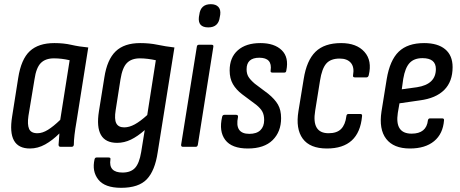

<svg xmlns="http://www.w3.org/2000/svg" viewBox="-20 -702 2199 918"><path d="M123 8Q13 8 38 -145L67 -329Q81 -419 122.5 -457.5Q164 -496 240 -496Q285 -496 321.5 -487.5Q358 -479 402 -475L346 -122Q333 -48 333 -10Q332 0 322 0H270Q260 0 260 -10Q261 -22 262 -36Q263 -50 264 -64Q231 -31 196 -11.5Q161 8 123 8ZM159 -65Q183 -65 209.5 -81.5Q236 -98 268 -129L313 -414Q275 -423 238 -423Q197 -423 175 -400.5Q153 -378 145 -323L116 -148Q110 -107 119 -86Q128 -65 159 -65Z M650 -496Q695 -496 733 -488Q771 -480 814 -475L734 26Q721 114 682 155Q643 196 559 196Q481 196 450 156.5Q419 117 432 60Q434 51 442 51H499Q510 51 508 60Q498 123 566 123Q605 123 625.5 101Q646 79 655 25L672 -80Q638 -50 606 -34.5Q574 -19 540 -19Q429 -19 453 -170L479 -332Q492 -417 533 -456.5Q574 -496 650 -496ZM574 -93Q598 -93 624.5 -107.5Q651 -122 684 -152L725 -414Q707 -418 687 -420.5Q667 -423 649 -423Q609 -423 587 -401Q565 -379 556 -322L533 -175Q526 -132 536 -112.5Q546 -93 574 -93Z M855 0Q845 0 846 -10L921 -478Q922 -488 931 -488H992Q1002 -488 1000 -478L926 -10Q924 0 916 0ZM976 -571Q925 -571 931 -621L933 -632Q939 -682 988 -682Q1012 -682 1024 -669Q1036 -656 1033 -632L1031 -621Q1025 -571 976 -571Z M1165 8Q1088 8 1057 -33Q1026 -74 1042 -143Q1044 -153 1053 -153H1109Q1119 -153 1118 -143Q1101 -62 1172 -62Q1207 -62 1225 -79.5Q1243 -97 1243 -128Q1243 -152 1234.5 -168Q1226 -184 1205 -201L1138 -251Q1109 -273 1093.5 -300Q1078 -327 1078 -365Q1078 -427 1117 -461.5Q1156 -496 1225 -496Q1292 -496 1327 -462Q1362 -428 1349 -365Q1348 -355 1340 -355H1282Q1272 -355 1274 -365Q1283 -426 1220 -426Q1159 -426 1159 -371Q1159 -350 1167.5 -335.5Q1176 -321 1198 -302L1262 -254Q1294 -228 1309 -202Q1324 -176 1324 -137Q1324 -72 1283.5 -32Q1243 8 1165 8Z M1543 8Q1462 8 1427.5 -39Q1393 -86 1407 -171L1432 -324Q1446 -413 1488.5 -454.5Q1531 -496 1611 -496Q1685 -496 1722.5 -454Q1760 -412 1743 -342Q1740 -332 1732 -332H1677Q1666 -332 1668 -342Q1675 -381 1657.5 -401.5Q1640 -422 1604 -422Q1561 -422 1540 -398Q1519 -374 1510 -316L1487 -173Q1469 -65 1551 -65Q1591 -65 1611 -85.5Q1631 -106 1636 -146Q1637 -157 1646 -157H1703Q1713 -157 1711 -146Q1697 8 1543 8Z M1940 8Q1862 8 1826.5 -38Q1791 -84 1804 -169L1829 -324Q1844 -414 1886.5 -455Q1929 -496 2008 -496Q2073 -496 2108.5 -466.5Q2144 -437 2144 -381Q2144 -312 2104 -272Q2064 -232 1987 -222L1890 -208L1882 -162Q1867 -63 1948 -63Q2019 -63 2026 -127Q2028 -136 2036 -136H2094Q2104 -136 2103 -127Q2098 -62 2055.5 -27Q2013 8 1940 8ZM1901 -275 1974 -285Q2064 -299 2064 -372Q2064 -424 2000 -424Q1960 -424 1938.5 -401Q1917 -378 1908 -325Z"/></svg>

Font: Sofia Sans Condensed Medium
Style: Italic
Weight: 500
Italic angle: -9°
Designer: Botio Nikoltchev, Ani Petrova
Foundry: lettersoup
Version: Version 4.101; ttfautohint (v1.8.4.7-5d5b)